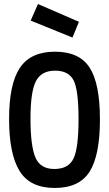

<svg xmlns="http://www.w3.org/2000/svg" viewBox="-20 -921 540 951"><path d="M168 -901 371 -813 339 -735 132 -819ZM251 10Q129 10 77 -74Q25 -158 25 -331.5Q25 -505 78.5 -585Q132 -665 252.5 -665Q373 -665 424 -586Q475 -507 475 -329.5Q475 -152 424 -71Q373 10 251 10ZM249 -84Q319 -84 344 -135.5Q369 -187 369 -331Q369 -475 344.5 -523Q320 -571 252.5 -571Q185 -571 158 -519Q131 -467 131 -333.5Q131 -200 155 -142Q179 -84 249 -84Z"/></svg>

Font: TypoPRO Lekton
Style: Bold
Weight: 700
Monospace: yes
Designer: Paolo Mazzetti, Luciano Perondi, Raffaele Flato, Elena Papassissa, Emilio Macchia, Michela Povoleri, Tobias Seemiller, R
Version: Version 34.000